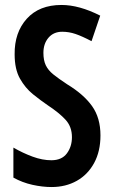

<svg xmlns="http://www.w3.org/2000/svg" viewBox="-20 -744 459 774"><path d="M385 -198Q385 -134 359.5 -87Q334 -40 289.5 -15Q245 10 188 10Q151 10 110.5 1Q70 -8 34 -28V-149Q72 -127 111.5 -112.5Q151 -98 187 -98Q229 -98 249.5 -125.5Q270 -153 270 -191Q270 -233 244.5 -261Q219 -289 172 -320Q144 -339 113 -364Q82 -389 60.5 -427Q39 -465 39 -525Q38 -613 88 -668.5Q138 -724 228 -724Q299 -724 384 -681L349 -578Q311 -598 284.5 -607Q258 -616 231 -616Q196 -616 175.5 -592Q155 -568 155 -531Q155 -501 164.5 -481Q174 -461 195 -444Q216 -427 251 -404Q317 -364 351 -316.5Q385 -269 385 -198Z"/></svg>

Font: Noto Sans Gujarati UI ExtraCondensed SemiBold
Style: Regular
Weight: 600
Width: 2
Designer: Jelle Bosma - Monotype Design Team, Universal Thirst
Foundry: Monotype Imaging Inc.
Version: Version 2.106; ttfautohint (v1.8.4.7-5d5b)